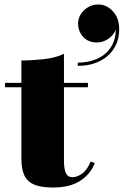

<svg xmlns="http://www.w3.org/2000/svg" viewBox="-20 -830 552 857"><path d="M216.5 7Q160.5 7 130 -7.2Q99.5 -21.5 87.5 -50Q75.5 -78.5 75.5 -121V-560Q120.5 -560 174.2 -565.8Q228 -571.5 265.5 -590V-113Q265.5 -75.5 274.2 -57.2Q283 -39 303.5 -39Q324 -39 346.8 -55.2Q369.5 -71.5 384.5 -109L403 -102Q385 -54 338.8 -23.5Q292.5 7 216.5 7ZM2.5 -440.5V-460H372.5V-440.5ZM327 -536V-550.5Q364 -550.5 396 -560.8Q428 -571 451.8 -592Q475.5 -613 487.5 -644Q499.5 -675 495.5 -716.5H499.5Q499.5 -697 487 -679.5Q474.5 -662 454.5 -651.2Q434.5 -640.5 412.5 -640.5Q373.5 -640.5 351 -665.8Q328.5 -691 328.5 -724.5Q328.5 -758.5 355.5 -784.2Q382.5 -810 419 -810Q455.5 -810 483.8 -779.8Q512 -749.5 512 -700Q512 -650.5 488.8 -613.8Q465.5 -577 424 -556.5Q382.5 -536 327 -536Z"/></svg>

Font: Bodoni Moda 11pt Black
Style: Regular
Weight: 900
Designer: Owen Earl
Foundry: indestructible type
Version: Version 2.004